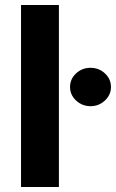

<svg xmlns="http://www.w3.org/2000/svg" viewBox="-20 -747 463 767"><path d="M64 -727.1H215.3V0H64ZM341.8 -322.8Q308.1 -322.8 283.7 -345.7Q259.8 -368.2 259.8 -399.4Q259.8 -431.2 283.7 -453.6Q307.6 -476.1 341.3 -476.1Q375.5 -476.1 399.4 -453.6Q423.3 -431.2 423.3 -399.4Q423.3 -368.2 399.4 -345.7Q375 -322.8 341.8 -322.8Z"/></svg>

Font: My Font
Style: Bold
Weight: 500
Designer: Rasmus Andersson
Foundry: rsms
Version: Version 0.001